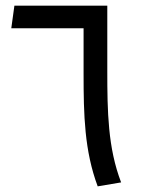

<svg xmlns="http://www.w3.org/2000/svg" viewBox="-20 -646 514 680"><path d="M276 -546V-385C276 -239 279 -112 326 14L409 0C362 -122 360 -252 360 -394V-626H31L20 -546Z"/></svg>

Font: FiraGO Unicode
Style: Regular
Weight: 400
Designer: bBox Type
Foundry: bBox Type GmbH
Version: Version 1.001;PS 001.001;hotconv 1.0.88;makeotf.lib2.5.64775